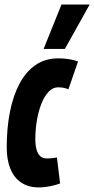

<svg xmlns="http://www.w3.org/2000/svg" viewBox="-20 -809 412 839"><path d="M149.4 10Q104.8 10 73.3 -10.8Q41.8 -31.6 25.6 -70.8Q9.4 -110 9.4 -165Q9.4 -248.6 23.3 -319.5Q37.2 -390.4 65.1 -443.1Q93 -495.8 135.3 -524.9Q177.6 -554 234.6 -554Q252 -554 267.2 -552.3Q282.4 -550.6 296 -547.7Q309.6 -544.8 321 -540L279 -419Q266 -424 255.8 -425.7Q245.6 -427.4 233 -427.4Q211 -427.4 192.6 -408.2Q174.2 -389 161.2 -356.5Q148.2 -324 141.3 -283.6Q134.4 -243.2 134.4 -200.2Q134.4 -175.2 139.4 -156.5Q144.4 -137.8 155.2 -127.2Q166 -116.6 183.8 -116.6Q191.8 -116.6 199.7 -117.1Q207.6 -117.6 215 -118.7Q222.4 -119.8 228.8 -120.8L242.6 -7.4Q230.8 -3 214.8 1.1Q198.8 5.2 182 7.6Q165.2 10 149.4 10ZM170.6 -595.3 248.7 -789.3H371.9L263.6 -595.3Z"/></svg>

Font: Georama ExtraCondensed Thin
Style: Italic
Weight: 100
Width: 2
Italic angle: -9°
Designer: Jean-Baptiste Levee
Foundry: Production Type
Version: Version 1.001